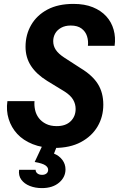

<svg xmlns="http://www.w3.org/2000/svg" viewBox="-20 -749 610 985"><path d="M258 10Q196 10 147.5 -9.5Q99 -29 68.5 -62Q38 -95 24.5 -138.5Q11 -182 18 -230H157Q155 -208 160 -185Q165 -162 179 -143.5Q193 -125 216 -113.5Q239 -102 271 -102Q317 -102 342.5 -127Q368 -152 368 -190Q368 -215 355.5 -237Q343 -259 312 -279L222 -334Q167 -368 139 -411Q111 -454 111 -509Q111 -571 140 -621Q169 -671 223.5 -700Q278 -729 357 -729Q414 -729 456 -712Q498 -695 525 -665.5Q552 -636 563 -596.5Q574 -557 568 -514H431Q434 -539 426.5 -563Q419 -587 398.5 -602.5Q378 -618 343 -618Q314 -618 293.5 -606.5Q273 -595 263 -577Q253 -559 253 -538Q253 -513 266.5 -493Q280 -473 309 -454L394 -399Q455 -362 482.5 -317.5Q510 -273 510 -212Q510 -150 480.5 -100Q451 -50 395 -20Q339 10 258 10ZM195 216Q161 216 133 205Q105 194 89.5 173Q74 152 78 122H163Q162 132 171 140Q180 148 196 148Q210 148 218.5 141Q227 134 227 122Q227 109 212.5 99Q198 89 158 82L202 -12H277L257 39Q284 50 300 71.5Q316 93 316 120Q316 160 283 188Q250 216 195 216Z"/></svg>

Font: Instrument Sans SemiCondensed
Style: Bold Italic
Weight: 700
Width: 4
Italic angle: -13°
Designer: Rodrigo Fuenzalida
Foundry: fragTYPE
Version: Version 1.000;gftools[0.9.28]